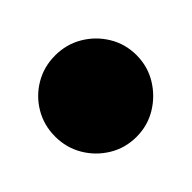

<svg xmlns="http://www.w3.org/2000/svg" viewBox="-137 -198 375 375"><g transform="rotate(45 50.5 -10.5)"><path d="M-62 -10Q-62 21 -47 46.5Q-32 72 -6.5 87Q19 102 50 102Q81 102 106.5 87Q132 72 147.5 46.5Q163 21 163 -10Q163 -41 147.5 -66.5Q132 -92 106.5 -107.5Q81 -123 50 -123Q19 -123 -6.5 -107.5Q-32 -92 -47 -66.5Q-62 -41 -62 -10Z"/></g></svg>

Font: Linefont Black
Style: Regular
Weight: 900
Monospace: yes
Version: Version 3.002;gftools[0.9.33]